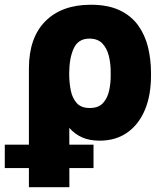

<svg xmlns="http://www.w3.org/2000/svg" viewBox="-65 -574 683 797"><path d="M55 203.1V-291.2Q55.4 -418 123.6 -486.2Q191.8 -554.3 311.8 -554.3Q383.2 -554.3 431.5 -531.4Q479.8 -508.5 508.3 -468.8Q536.9 -429 549.4 -378.2Q561.8 -327.4 561.8 -271.3V-261.4Q562.1 -179 536.6 -118.1Q511 -57.2 463.2 -23.6Q415.5 9.9 348.4 9.9Q306.1 9.9 275.4 -3.9Q244.7 -17.8 222.7 -43.3L223 203.1ZM222.3 -261.7Q222.7 -229 229 -197.8Q235.4 -166.5 253.6 -146.1Q271.7 -125.7 307.5 -125.7Q344.1 -125.7 362.7 -146.3Q381.4 -166.9 388.1 -198.3Q394.9 -229.8 394.5 -261.4V-271.3Q394.9 -309.3 386.9 -341.6Q378.9 -373.9 359.7 -393.8Q340.6 -413.7 306.1 -413.7Q259.9 -413.7 241.3 -373.6Q222.7 -333.5 222.3 -272ZM-45.1 123.6V26.6H323.2V123.6Z"/></svg>

Font: Inter UI Extra Bold
Style: Regular
Weight: 800
Designer: Rasmus Andersson
Foundry: rsms
Version: 3.2;8d6f07862